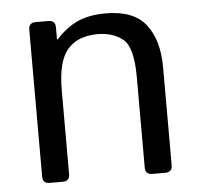

<svg xmlns="http://www.w3.org/2000/svg" viewBox="-43 -566 638 610"><g transform="rotate(-5 275.5 -260.5)"><path d="M91.3 0Q69.3 0 69.3 -22V-490.7Q69.3 -512.7 91.3 -512.7H132.3Q154.3 -512.7 154.3 -490.7V-451.7H156.2Q188 -486.8 224.6 -503.9Q261.2 -521 315.9 -521Q404.8 -521 443.6 -470.9Q482.4 -420.9 482.4 -334V-22Q482.4 0 460.4 0H418.5Q396.5 0 396.5 -22V-310.5Q396.5 -406.2 364.7 -431.9Q333 -457.5 284.2 -457.5Q220.7 -457.5 188 -419.7Q155.3 -381.8 155.3 -290V-22Q155.3 0 133.3 0Z"/></g></svg>

Font: Istok Web
Style: Regular
Weight: 400
Designer: Andrey V. Panov
Foundry: Andrey V. Panov
Version: Version 1.0.2g